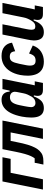

<svg xmlns="http://www.w3.org/2000/svg" viewBox="931 -1508 589 2491"><g transform="rotate(-90 1225.5 -262.5)"><path d="M12 0 117 -525H431L410 -419H229L145 0Z M336 6 359 -107H417Q432 -126 446 -156.5Q460 -187 473.5 -234Q487 -281 501 -350L536 -525H907L802 0H669L753 -419H643L628 -344Q611 -256 593 -197.5Q575 -139 555.5 -102.5Q536 -66 514 -44Q486 -16 455.5 -5Q425 6 380 6Z M1395 0H1305Q1265 0 1246 -16.5Q1227 -33 1227 -69Q1227 -77 1228 -84Q1229 -91 1231 -103L1234 -118H1220Q1192 -47 1157.5 -17.5Q1123 12 1069 12Q1030 12 1002.5 -4.5Q975 -21 960.5 -57Q946 -93 946 -153Q946 -184 949.5 -214.5Q953 -245 958 -273Q974 -355 1003 -414Q1032 -473 1075.5 -505Q1119 -537 1176 -537Q1229 -537 1255 -508Q1281 -479 1282 -432H1296L1315 -525H1448L1364 -106H1416ZM1135 -97Q1162 -97 1183 -110.5Q1204 -124 1218 -148Q1232 -172 1243.5 -198Q1255 -224 1260 -250L1278 -340Q1284 -368 1277 -387.5Q1270 -407 1253 -417.5Q1236 -428 1210 -428Q1168 -428 1144.5 -400Q1121 -372 1107 -306L1093 -237Q1089 -215 1085 -190.5Q1081 -166 1081 -153Q1081 -137 1087 -124.5Q1093 -112 1105 -104.5Q1117 -97 1135 -97Z M1672 12Q1605 12 1564.5 -16Q1524 -44 1506.5 -91.5Q1489 -139 1489 -197Q1489 -220 1491.5 -246Q1494 -272 1498 -295Q1513 -370 1546 -424Q1579 -478 1629 -507.5Q1679 -537 1745 -537Q1822 -537 1866 -499.5Q1910 -462 1917 -401L1806 -360Q1802 -398 1786 -414Q1770 -430 1734 -430Q1695 -430 1676 -402.5Q1657 -375 1643 -306L1625 -216Q1623 -205 1621.5 -193Q1620 -181 1620 -168Q1620 -143 1626.5 -127Q1633 -111 1647 -103Q1661 -95 1683 -95Q1723 -95 1743.5 -115Q1764 -135 1777 -180L1881 -132Q1855 -58 1799 -23Q1743 12 1672 12Z M2023 -525H2156L2093 -211Q2090 -195 2087.5 -179Q2085 -163 2085 -148Q2085 -122 2094.5 -110.5Q2104 -99 2128 -99Q2153 -99 2169.5 -111Q2186 -123 2201 -146Q2215 -168 2227 -194.5Q2239 -221 2245 -252L2300 -525H2433L2349 -106H2401L2380 0H2290Q2249 0 2230.5 -17Q2212 -34 2212 -72Q2212 -79 2213.5 -87Q2215 -95 2216 -103L2219 -120H2205Q2183 -56 2146.5 -22Q2110 12 2054 12Q1998 12 1972 -21Q1946 -54 1946 -118Q1946 -135 1950 -159Q1954 -183 1957 -198Z"/></g></svg>

Font: IBM Plex Sans Condensed
Style: Bold Italic
Weight: 700
Width: 3
Italic angle: -11.31°
Designer: Mike Abbink, Paul van der Laan, Pieter van Rosmalen
Foundry: Bold Monday
Version: Version 3.201